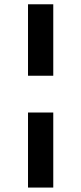

<svg xmlns="http://www.w3.org/2000/svg" viewBox="-20 -805 375 887"><path d="M109.4 -785.2H226.1V-455.1H109.4ZM109.4 -285.2H226.1V61.5H109.4Z"/></svg>

Font: Monda
Style: Bold
Weight: 700
Designer: Vernon Adams
Foundry: Vernon Adams
Version: Version 2.100; ttfautohint (v1.8.3)